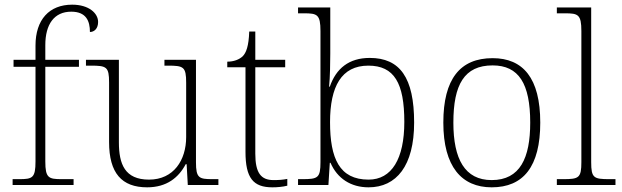

<svg xmlns="http://www.w3.org/2000/svg" viewBox="-20 -792 2663 822"><path d="M34 0H295V-25H244C188 -25 174 -30 174 -101V-506H318V-536H174V-599C174 -688 212 -742 285 -742C349 -742 365 -702 365 -655C383 -655 400 -669 400 -698C400 -735 361 -772 289 -772C191 -772 132 -708 132 -597V-536H38V-506H132V-101C132 -30 119 -25 62 -25H34Z M610 10C694 10 745 -32 775 -89H779L784 0H915V-25H889C832 -25 819 -30 819 -97V-536H684V-511H699C766 -511 777 -506 777 -438V-205C777 -107 724 -23 618 -23C514 -23 489 -90 489 -183V-536H348V-511H369C436 -511 447 -506 447 -439V-184C447 -51 501 10 610 10Z M1146 10C1167 10 1190 8 1210 3V-26C1189 -22 1173 -21 1151 -21C1097 -21 1073 -52 1073 -134V-504H1201V-536H1073V-657H1047C1045 -595 1034 -566 1019 -551C1004 -537 981 -528 953 -528V-504H1031V-142C1031 -30 1064 10 1146 10Z M1558 10C1677 10 1753 -82 1753 -267C1753 -460 1692 -544 1563 -544C1474 -544 1419 -499 1392 -421H1389C1393 -461 1394 -526 1394 -563V-760H1256V-735H1282C1338 -735 1352 -730 1352 -659V-98C1352 -30 1341 -25 1274 -25H1256V0H1386L1392 -95H1395C1424 -28 1482 10 1558 10ZM1558 -23C1433 -23 1393 -114 1393 -269C1393 -422 1442 -511 1557 -511C1668 -511 1711 -436 1711 -270C1711 -112 1657 -23 1558 -23Z M2085 10C2221 10 2293 -79 2293 -267C2293 -458 2219 -543 2089 -543C1950 -543 1878 -454 1878 -267C1878 -79 1956 10 2085 10ZM2085 -21C1970 -21 1921 -111 1921 -267C1921 -430 1968 -512 2089 -512C2201 -512 2250 -434 2250 -267C2250 -116 2207 -21 2085 -21Z M2364 0H2615V-25H2589C2522 -25 2511 -30 2511 -98V-760H2364V-735H2399C2455 -735 2469 -730 2469 -659V-98C2469 -30 2458 -25 2391 -25H2364Z"/></svg>

Font: Noto Serif Sinhala ExtraLight
Style: Regular
Weight: 200
Designer: Jelle Bosma - Monotype Design Team
Foundry: Monotype Imaging Inc.
Version: Version 2.007